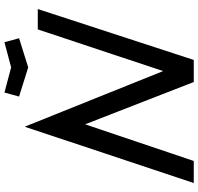

<svg xmlns="http://www.w3.org/2000/svg" viewBox="-34 -863 897 869"><g transform="rotate(-90 414.5 -428.5)"><path d="M274.6 -762.6H276.6L527.3 -138.6L715.9 -706H808.1L577.7 0H477.8L286.3 -491.7L120.5 0H20.7ZM412 -790.7 430.1 -856.9 544 -826.6 657.9 -856.9 676 -790.7 544 -749.3Z"/></g></svg>

Font: Lineal Thin
Style: Regular
Weight: 200
Designer: Created by Frank Adebiaye with contributions from Anton Moglia & Ariel Martín Pérez
Created by Frank ADEBIAYE with FontF
Foundry: Velvetyne Type Foundry
Version: Version 2.000;Glyphs 3.2 (3227)